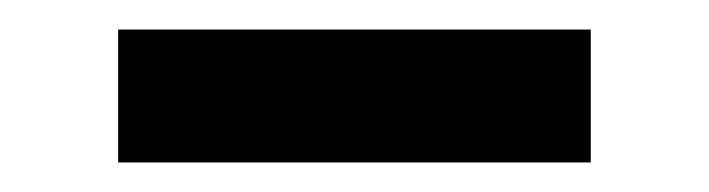

<svg xmlns="http://www.w3.org/2000/svg" viewBox="-20 -345 480 130"><path d="M60 -325H380V-235H60Z"/></svg>

Font: Madhuban
Style: Regular
Weight: 400
Designer: jaikishan Patel
Foundry: MagicType
Version: Version 1.000